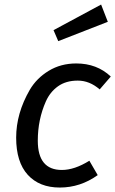

<svg xmlns="http://www.w3.org/2000/svg" viewBox="-20 -821 512 853"><path d="M318.8 -539.1Q410.6 -539.1 472.2 -481L422.9 -423.8Q377.9 -462.9 325.4 -462.9Q272.9 -462.9 237.5 -437.5Q202.1 -412.1 183.6 -370.1Q147.9 -289.6 147.9 -195.8Q147.9 -65.9 254.9 -65.9Q311 -65.9 377 -106.9L414.1 -43Q336.9 12.2 245.8 12.2Q154.8 12.2 103.3 -44.4Q51.8 -101.1 51.8 -209.5Q51.8 -317.4 112.3 -421.9Q142.6 -473.6 196.3 -506.3Q250 -539.1 318.8 -539.1ZM459 -724.1 238.8 -638.2 217.8 -687 429.2 -800.8Z"/></svg>

Font: FiraSans-Italic
Style: Italic
Weight: 400
Italic angle: -8°
Designer: Carrois Corporate & Edenspiekermann AG
Foundry: Carrois Corporate GbR & Edenspiekermann AG
Version: Version 3.106;PS 003.106;hotconv 1.0.70;makeotf.lib2.5.58329